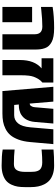

<svg xmlns="http://www.w3.org/2000/svg" viewBox="826 -1508 692 2384"><g transform="rotate(90 1172.0 -316.0)"><path d="M328.1 -642.1Q445.3 -642.1 501 -611.8Q529.8 -596.2 548.8 -576.4Q567.9 -556.6 577.9 -527.8Q587.9 -499 591.6 -470Q595.2 -440.9 595.2 -401.4V0H405.3V-401.4Q405.3 -495.6 309.6 -495.6Q223.6 -495.6 106.4 -482.9L65.9 -478.5V-623.5Q182.1 -642.1 328.1 -642.1ZM255.4 0H66.4V-368.7H255.4Z M1004.4 -632.3V-496.1Q979.5 -476.6 961.2 -446Q942.9 -415.5 933.3 -388.7Q923.8 -361.8 919.9 -330.1Q916 -298.3 915.3 -277.3Q914.6 -256.3 914.6 -217.3V0H725.1V-217.3Q725.1 -399.4 829.1 -486.3H703.6V-632.3Z M1388.2 0H1110.8L1057.6 -632.3H1241.7L1266.1 -338.4Q1272 -338.4 1279.8 -341.8Q1287.6 -345.2 1293.2 -351.6Q1298.8 -357.9 1304.4 -371.8Q1310.1 -385.7 1311.5 -404.8L1331.1 -632.3H1513.7L1494.6 -407.2Q1491.7 -367.7 1481 -335.7Q1470.2 -303.7 1455.8 -283Q1441.4 -262.2 1421.9 -246.6Q1402.3 -231 1384.8 -223.1Q1367.2 -215.3 1346.7 -210.4Q1317.4 -203.6 1285.2 -203.6H1277.3L1283.2 -146H1410.2Q1471.2 -146 1511.5 -194.1Q1551.8 -242.2 1561 -348.1L1585.4 -632.3H1769.5L1743.7 -343.8Q1736.3 -260.3 1712.9 -198.2Q1689.5 -136.2 1657.5 -98.9Q1625.5 -61.5 1580.1 -38.8Q1534.7 -16.1 1489.5 -8.1Q1444.3 0 1388.2 0Z M2036.1 -642.1Q2096.7 -642.1 2143.8 -626Q2190.9 -609.9 2220.5 -583.3Q2250 -556.6 2269 -518.6Q2303.2 -450.7 2303.2 -356V-275.9Q2303.2 -229 2297.1 -190.7Q2291 -152.3 2273.4 -113.8Q2255.9 -75.2 2227.1 -49.1Q2198.2 -22.9 2149.7 -6.6Q2101.1 9.8 2036.1 9.8Q1907.7 9.8 1836.9 -3.4V-151.4Q1912.6 -142.6 2018.1 -142.6Q2070.8 -142.6 2092.3 -178Q2113.8 -213.4 2113.8 -275.9V-356.9Q2113.8 -382.3 2111.6 -400.4Q2109.4 -418.5 2102.3 -437.5Q2095.2 -456.5 2083 -468.3Q2054.7 -494.6 1995.1 -494.6Q1931.6 -494.6 1860.4 -488.3L1836.9 -485.8V-634.3Q1919.9 -642.1 2036.1 -642.1Z"/></g></svg>

Font: Open Sans Hebrew Extra Bold
Style: Regular
Weight: 800
Foundry: Ascender Corporation, Yanek Iontef
Version: Version 2.001;PS 002.001;hotconv 1.0.70;makeotf.lib2.5.58329